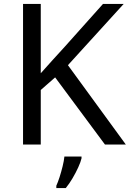

<svg xmlns="http://www.w3.org/2000/svg" viewBox="-20 -734 659 975"><path d="M619 0H513L260 -341L187 -277V0H97V-714H187V-362Q217 -396 248 -430Q279 -464 310 -498L503 -714H608L325 -403ZM394 70Q390 88 377.5 115.5Q365 143 348.5 171Q332 199 314 221H266V209Q274 192 282.5 165.5Q291 139 298 110.5Q305 82 307 61H394Z"/></svg>

Font: Noto Sans Soyombo
Style: Regular
Weight: 400
Designer: Monotype Design Team
Foundry: Monotype Imaging Inc.
Version: Version 2.001; ttfautohint (v1.8.4.7-5d5b)